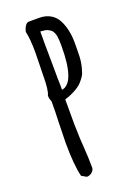

<svg xmlns="http://www.w3.org/2000/svg" viewBox="-132 -708 546 781"><g transform="rotate(-20 140.5 -318.0)"><path d="M83 7Q70 -46 70 -140L72 -229Q74 -269 74 -318Q68 -332 68 -343V-346Q78 -365 78 -432L79 -478Q80 -500 80 -527Q80 -586 72 -620Q75 -634 82 -644.5Q89 -655 99 -655H143Q171 -655 192 -642.5Q213 -630 224 -607Q244 -566 244 -510Q244 -470 243 -447Q241 -418 233 -394Q230 -381 224.5 -372.5Q219 -364 209 -352Q195 -335 163 -320Q150 -313 129 -307V-200L131 -136L133 -105Q137 -49 137 -10Q137 2 127 10.5Q117 19 104 19ZM189 -517Q189 -546 186 -562Q183 -574 178 -581.5Q173 -589 163 -594Q152 -600 139 -600Q139 -601 128 -601V-544Q128 -485 129 -439Q129 -387 130 -371V-350V-348Q189 -357 189 -517Z"/></g></svg>

Font: Amatic SC
Style: Bold
Weight: 700
Designer: Multiple Designers
Foundry: Vernon Adams
Version: Version 2.505